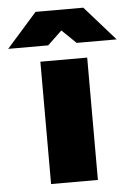

<svg xmlns="http://www.w3.org/2000/svg" viewBox="-144 -772 566 813"><g transform="rotate(-5 139.5 -366.0)"><path d="M40 0H239V-520H40ZM-91 -586H79L140 -644L200 -586H370L241 -732H38Z"/></g></svg>

Font: Aspekta 950
Style: Regular
Weight: 950
Designer: Ivo Dolenc
Version: Version 2.000